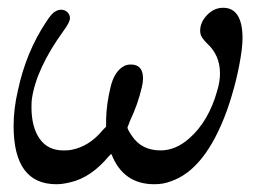

<svg xmlns="http://www.w3.org/2000/svg" viewBox="-20 -463 662 494"><path d="M554 -443Q604 -443 604 -364Q604 -353 602 -335Q592 -259 564 -179Q508 -25 418 4Q400 11 377 11Q297 11 267 -66Q266 -68 260 -61Q214 -6 161 6Q141 11 125 11Q15 11 15 -139Q15 -183 26 -230Q47 -329 99 -407Q113 -429 123 -434Q130 -438 137 -438Q147 -438 153.5 -431.5Q160 -425 160 -416Q160 -406 143 -383Q73 -286 62 -208Q61 -202 61 -187Q61 -136 82 -106Q103 -76 143 -76Q155 -76 161 -77Q209 -85 245 -129L253 -137V-156Q254 -195 264 -237Q274 -281 301 -294Q308 -297 317 -297Q348 -297 348 -261Q348 -251 345 -239Q335 -195 314 -151Q313 -148 311.5 -144Q310 -140 309 -138L308 -135Q308 -130 319 -114Q344 -76 393 -76Q432 -76 467 -107Q517 -151 539 -230Q546 -253 546 -274Q546 -321 513 -351Q497 -367 496 -376Q495 -379 495 -384Q495 -406 513 -424.5Q531 -443 554 -443Z"/></svg>

Font: KaTeX_Math
Style: Italic
Weight: 400
Version: Version 3699957226